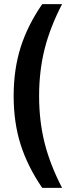

<svg xmlns="http://www.w3.org/2000/svg" viewBox="-20 -761 350 928"><path d="M280 147H184Q113 43 79.5 -63Q46 -169 46 -297Q46 -425 79.5 -531.5Q113 -638 184 -741H280Q222 -629 195.5 -523.5Q169 -418 169 -297Q169 -176 195.5 -70.5Q222 35 280 147Z"/></svg>

Font: CST
Style: Medium
Weight: 500
Version: Version 1.00